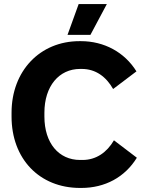

<svg xmlns="http://www.w3.org/2000/svg" viewBox="-20 -915 720 947"><path d="M507 -895H368L313 -743H426ZM375 12H381C498 12 596 -41 655 -137L542 -223C507 -163 454 -126 387 -126H375C270 -126 199 -209 199 -340V-359C199 -490 271 -575 375 -575H383C452 -575 503 -537 538 -476L653 -563C594 -658 493 -712 379 -712H372C177 -712 37 -565 37 -359V-340C37 -132 174 12 375 12Z"/></svg>

Font: Fixel Text Bold
Style: Bold
Weight: 700
Width: 4
Designer: AlfaBravo + MacPaw
Foundry: Kyrylo Tkachov, Marchela Mozhyna, Serhii Makarenko, Maria Weinstein, Zakhar Kryvoshyya
Version: Version 1.211